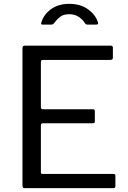

<svg xmlns="http://www.w3.org/2000/svg" viewBox="-20 -980 668 1000"><path d="M97 -728Q97 -736 99.5 -739Q102 -742 109 -742H558Q568 -742 568 -731V-680Q568 -668 555 -668H206Q198 -668 195.5 -665.5Q193 -663 193 -656V-422Q193 -411 204 -411H463Q474 -411 474 -400V-347Q474 -338 463 -338H204Q193 -338 193 -327V-84Q193 -78 195 -76Q197 -74 203 -74H570Q576 -74 578.5 -72Q581 -70 581 -64V-11Q581 0 570 0H111Q103 0 100 -3Q97 -6 97 -14ZM434 -852Q427 -852 422 -860Q410 -879 389.5 -892.5Q369 -906 341 -906Q311 -906 294 -893Q277 -880 263 -861Q259 -856 256 -854Q253 -852 247 -852H201Q192 -852 195 -862Q207 -904 245.5 -932Q284 -960 341 -960Q399 -960 438.5 -931.5Q478 -903 490 -864Q491 -862 491 -859Q491 -852 481 -852Z"/></svg>

Font: Libre Franklin
Style: Regular
Weight: 400
Designer: Pablo Impallari, Rodrigo Fuenzalida
Foundry: Impallari Type
Version: Version 1.001; ttfautohint (v1.4.1)